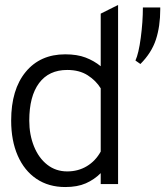

<svg xmlns="http://www.w3.org/2000/svg" viewBox="-20 -742 666 774"><path d="M25 -256Q25 -381 83.5 -452Q142 -523 243 -523Q291 -523 325 -510Q359 -497 386 -475V-687L456 -722V0H386V-44Q360 -18 326 -3Q292 12 243 12Q176 12 127 -21Q78 -54 51.5 -114.5Q25 -175 25 -256ZM386 -131V-386Q367 -417 333.5 -438.5Q300 -460 251 -460Q177 -460 137.5 -407Q98 -354 98 -256Q98 -199 117 -152Q136 -105 170.5 -78Q205 -51 251 -51Q295 -51 330 -72Q365 -93 386 -131ZM526 -498Q539 -526 547.5 -590Q556 -654 556 -712H626V-704Q626 -636 608.5 -582.5Q591 -529 546 -484Z"/></svg>

Font: Overpass Mono Light
Style: Regular
Weight: 300
Monospace: yes
Designer: Delve Withrington, Dave Bailey
Foundry: Delve Fonts
Version: Version 1.000;DELV;Overpass